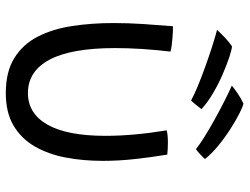

<svg xmlns="http://www.w3.org/2000/svg" viewBox="-114 -680 818 629"><g transform="rotate(90 294.5 -366.0)"><path d="M407.5 -503.5Q421.5 -507.5 447 -507.5Q457 -507.5 468.5 -507Q480 -506.5 487 -505.5Q495.5 -454 501.5 -400Q507.5 -346 507.5 -294.5Q507.5 -229.5 496.5 -172.2Q485.5 -115 460 -71Q434.5 -27 391.8 -1.8Q349 23.5 285.5 23.5Q215.5 23.5 170.5 -4.5Q125.5 -32.5 100.5 -81.2Q75.5 -130 65.8 -193.8Q56 -257.5 56 -329.5Q56 -377.5 59.2 -427Q62.5 -476.5 66.5 -524Q73 -524 84.2 -523.8Q95.5 -523.5 105 -522.5Q117 -521.5 129 -520Q141 -518.5 149.5 -516Q138 -417.5 138 -335Q138 -191.5 175.8 -120.2Q213.5 -49 285.5 -49Q352.5 -49 389 -113.2Q425.5 -177.5 425.5 -303.5Q425.5 -394.5 407.5 -503.5ZM320 -755Q330 -753 352.8 -741.5Q375.5 -730 403.2 -712.2Q431 -694.5 457.5 -672.8Q484 -651 501.5 -629Q495 -621.5 484 -611.5Q473 -601.5 469 -599.5Q454 -611.5 428.5 -627.5Q403 -643.5 372.8 -660.2Q342.5 -677 313 -692Q283.5 -707 261 -717Q268.5 -723.5 285.8 -735.5Q303 -747.5 320 -755ZM132 -717.5Q142.5 -717 167.5 -708.8Q192.5 -700.5 224.2 -686.8Q256 -673 286.5 -655Q317 -637 338 -617.5Q334 -612 323.5 -599Q313 -586 309.5 -583.5Q292.5 -593 263.8 -605Q235 -617 201 -629.2Q167 -641.5 134.5 -652Q102 -662.5 78.5 -668.5Q85 -676.5 101 -691.8Q117 -707 132 -717.5Z"/></g></svg>

Font: Grandstander Light
Style: Regular
Weight: 300
Designer: Tyler Finck
Foundry: Etcetera Type Co
Version: Version 1.200; ttfautohint (v1.8.3)